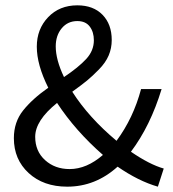

<svg xmlns="http://www.w3.org/2000/svg" viewBox="-20 -688 649 720"><path d="M32 -170Q32 -230 66.5 -273.5Q101 -317 161 -359Q118 -445 118 -513Q118 -579 160.5 -623.5Q203 -668 270 -668Q330 -668 364.5 -632.5Q399 -597 399 -538Q399 -507 387.5 -480Q376 -453 351 -427.5Q326 -402 306.5 -386Q287 -370 251 -344Q313 -247 417 -160Q480 -245 509 -354H586Q544 -216 471 -119Q541 -71 594 -56L572 12Q499 -9 421 -63Q338 12 232 12Q143 12 87.5 -39Q32 -90 32 -170ZM112 -175Q112 -121 149 -87.5Q186 -54 241 -54Q305 -54 366 -107Q263 -197 194 -302Q112 -236 112 -175ZM189 -514Q189 -464 220 -399Q275 -436 303.5 -467Q332 -498 332 -537Q332 -568 316.5 -588.5Q301 -609 270 -609Q234 -609 211.5 -582Q189 -555 189 -514Z"/></svg>

Font: RibengUni
Style: Regular
Weight: 400
Designer: (1) Dr. Andrew Glass (Program Manager at Microsoft Corporation)
(2) Bivuti Chakma (Suz Moriz)
(3) Paul D. Hunt (Adobe Co
Foundry: Bivuti Chakma and Jyoti Chakma
Version: Version 1.2020